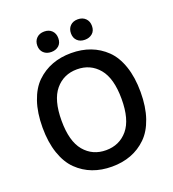

<svg xmlns="http://www.w3.org/2000/svg" viewBox="-134 -828 853 945"><g transform="rotate(-20 292.0 -355.5)"><path d="M204.1 -618.2Q179.2 -618.2 164.1 -632.6Q148.9 -647 148.9 -670.9Q148.9 -695.3 164.1 -710.2Q179.2 -725.1 204.1 -725.1Q229 -725.1 243.9 -710.2Q258.8 -695.3 258.8 -670.9Q258.8 -645.5 243.2 -631.8Q227.5 -618.2 204.1 -618.2ZM379.9 -618.2Q355 -618.2 340.1 -632.6Q325.2 -647 325.2 -670.9Q325.2 -695.3 340.1 -710.2Q355 -725.1 379.9 -725.1Q404.8 -725.1 419.9 -710.2Q435.1 -695.3 435.1 -670.9Q435.1 -645.5 419.2 -631.8Q403.3 -618.2 379.9 -618.2ZM392.1 -2.9Q346.7 14.2 292 14.2Q237.3 14.2 191.9 -2.9Q146.5 -20 110.8 -54.7Q75.2 -89.4 55.2 -147.7Q35.2 -206.1 35.2 -283.2Q35.2 -360.4 55.2 -418.7Q75.2 -477.1 110.8 -511.5Q146.5 -545.9 191.9 -563Q237.3 -580.1 292 -580.1Q346.7 -580.1 392.1 -563Q437.5 -545.9 473.1 -511.5Q508.8 -477.1 528.8 -418.7Q548.8 -360.4 548.8 -283.2Q548.8 -206.1 528.8 -147.7Q508.8 -89.4 473.1 -54.7Q437.5 -20 392.1 -2.9ZM178.2 -123.5Q221.7 -71.8 292 -71.8Q362.3 -71.8 405.8 -123.5Q449.2 -175.3 449.2 -283.2Q449.2 -391.1 405.8 -443.1Q362.3 -495.1 292 -495.1Q221.7 -495.1 178.2 -443.1Q134.8 -391.1 134.8 -283.2Q134.8 -175.3 178.2 -123.5Z"/></g></svg>

Font: Neutral Grotesk
Style: Regular
Weight: 400
Designer: Nawras Khrais
Foundry: Nawras Khrais
Version: Version 1.000;PS 001.000;hotconv 1.0.88;makeotf.lib2.5.64775